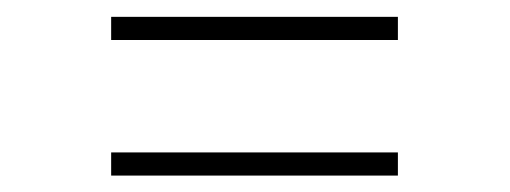

<svg xmlns="http://www.w3.org/2000/svg" viewBox="-20 -379 606 228"><path d="M452.5 -331.5H112V-359H452.5ZM452.5 -170.5H112V-198H452.5Z"/></svg>

Font: Epilogue ExtraLight
Style: Regular
Weight: 250
Designer: Tyler Finck
Foundry: Etcetera Type Co
Version: Version 2.112